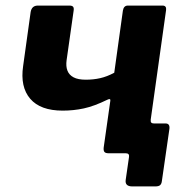

<svg xmlns="http://www.w3.org/2000/svg" viewBox="-20 -550 681 689"><path d="M455 119Q428 119 431 96L443 13Q445 0 431 0H384L399 -107H517L521 -120Q519 -107 532 -107H574Q590 -107 588 -88L561 99Q560 109 555 114Q550 119 537 119ZM370 0Q359 0 355 -4.5Q351 -9 352 -20L376 -189Q377 -198 365 -192Q318 -169 281 -161Q244 -153 205 -153Q125 -153 88.5 -195.5Q52 -238 63 -313L90 -507Q94 -530 116 -530H229Q239 -530 242.5 -525.5Q246 -521 244 -510L219 -334Q216 -312 222 -296.5Q228 -281 244 -272.5Q260 -264 288 -264Q315 -264 339.5 -269.5Q364 -275 390 -289L421 -512Q424 -530 439 -530H563Q578 -530 576 -514L507 -22Q504 0 479 0Z"/></svg>

Font: Libre Franklin
Style: Bold Italic
Weight: 700
Italic angle: -8°
Designer: Pablo Impallari, Rodrigo Fuenzalida, Nhung Nguyen
Foundry: Impallari Type
Version: Version 3.000